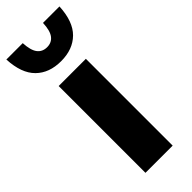

<svg xmlns="http://www.w3.org/2000/svg" viewBox="-299 -828 858 858"><g transform="rotate(-45 130.0 -399.0)"><path d="M43.5 0V-548.5H215.5V0ZM-38 -797.5H65.5Q68 -750 84.2 -728.8Q100.5 -707.5 130 -707.5Q159 -707.5 175.2 -728.8Q191.5 -750 193.5 -797.5H297.5Q293 -706.5 248.8 -662.8Q204.5 -619 130 -619Q55 -619 10.8 -662.8Q-33.5 -706.5 -38 -797.5Z"/></g></svg>

Font: Encode Sans Condensed ExtraBold
Style: Regular
Weight: 800
Width: 3
Designer: Multiple Designers
Foundry: Impallari Type
Version: Version 2.000